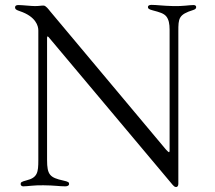

<svg xmlns="http://www.w3.org/2000/svg" viewBox="-20 -752 872 780"><path d="M695.3 7.8C700.3 7.8 704.5 3.6 704.5 -5V-624.3C704.5 -677.6 705.3 -692.8 765.6 -711.6C772.4 -713.8 777 -717 777 -723C777 -728.7 772.7 -731.5 766.3 -731.5C748.6 -731.5 722.7 -726.2 683.9 -727.3C640.6 -728.3 616.1 -732.2 595.2 -732.2C585.2 -732.2 581 -728.3 581 -723.7C581 -718 583.1 -714.5 599.4 -710.2C628.9 -702.4 645.2 -697.8 655.5 -685.4C665.5 -672.9 669 -655.5 669 -631.4V-140.6C668.7 -132.5 666.9 -131.7 661.2 -137.4L653.8 -144.9L183.2 -706.7C177.2 -714.1 166.2 -729.4 157 -729.4C143.8 -729.4 141 -727.3 121.4 -727.3C106.2 -727.3 70.7 -731.5 54.7 -731.5C46.2 -731.5 41.2 -728.7 41.2 -722.3C41.2 -714.1 46.9 -711.3 60.4 -706.7C126.1 -684.7 135.7 -646.3 135.7 -628.6V-101.6C135.7 -51.8 132.5 -30.2 87.4 -19.2C66.4 -13.8 63.9 -11 63.9 -4.3C63.9 1.4 68.2 5 74.6 5C92.3 5 117.5 0 156.2 0.7C202.8 1.1 220.5 5 245 5C255 5 260.7 1.1 260.7 -4.3C260.7 -11.4 258.2 -13.8 237.2 -18.5C182.5 -30.5 171.2 -41.9 171.2 -102.3V-597.3C171.5 -604.8 172.6 -605.8 177.2 -601.6L681.1 -1.4C684.7 2.8 689.3 7.8 695.3 7.8Z"/></svg>

Font: Margiela Serif Light
Style: Regular
Weight: 300
Designer: Andreas Faust, Stefan Endress
Version: Version 1.002;FEAKit 1.0